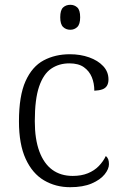

<svg xmlns="http://www.w3.org/2000/svg" viewBox="-20 -770 512 800"><path d="M272 10Q212 10 163.5 -18.5Q115 -47 87 -108Q59 -169 59 -264Q59 -371 86.5 -432Q114 -493 162 -518.5Q210 -544 271 -544Q315 -544 351.5 -531Q388 -518 410 -494.5Q432 -471 432 -439Q432 -423 425.5 -412.5Q419 -402 406 -397.5Q393 -393 373 -392Q373 -423 362.5 -448.5Q352 -474 329.5 -490Q307 -506 269 -506Q226 -506 193.5 -484Q161 -462 143 -409.5Q125 -357 125 -265Q125 -190 144 -139Q163 -88 198 -62.5Q233 -37 283 -37Q319 -37 346 -48Q373 -59 391.5 -78Q410 -97 421 -120Q428 -114 431 -106Q434 -98 434 -86Q434 -66 416 -43.5Q398 -21 362 -5.5Q326 10 272 10ZM273 -646Q255 -646 243 -657.5Q231 -669 231 -698Q231 -728 243 -739Q255 -750 273 -750Q290 -750 302 -739Q314 -728 314 -698Q314 -669 302 -657.5Q290 -646 273 -646Z"/></svg>

Font: Noto Serif Thai Light
Style: Regular
Weight: 300
Version: Version 2.001